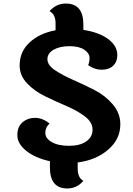

<svg xmlns="http://www.w3.org/2000/svg" viewBox="-20 -910 749 1085"><path d="M451 -772V-741Q539 -728 591 -689.5Q643 -651 643 -598Q643 -561 619.5 -538.5Q596 -516 555 -516Q514 -516 478 -542Q486 -558 486 -583.5Q486 -609 456.5 -629Q427 -649 372.5 -649Q318 -649 283 -629Q248 -609 248 -575.5Q248 -542 290.5 -513.5Q333 -485 393.5 -458.5Q454 -432 514.5 -401Q575 -370 617.5 -320Q660 -270 660 -208Q660 -123 591 -64Q522 -5 419 8V41Q419 95 451 112Q415 155 360 155Q262 155 262 36V1Q179 -17 128.5 -57.5Q78 -98 78 -146Q78 -194 107.5 -219Q137 -244 178.5 -244Q220 -244 260 -212Q236 -190 236 -159Q236 -128 272.5 -107Q309 -86 370.5 -86Q432 -86 467.5 -111Q503 -136 503 -177.5Q503 -219 460.5 -251.5Q418 -284 357.5 -310Q297 -336 236.5 -365Q176 -394 133.5 -438.5Q91 -483 91 -540Q91 -618 147 -670Q203 -722 294 -739V-778Q294 -829 260 -847Q298 -890 352 -890Q451 -890 451 -772Z"/></svg>

Font: Laila
Style: Bold
Weight: 700
Designer: Hitesh Malaviya
Foundry: Indian Type Foundry
Version: Version 1.302;PS 1.0;hotconv 1.0.78;makeotf.lib2.5.61930; tt